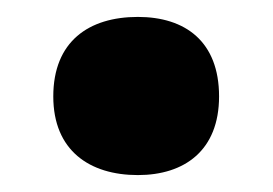

<svg xmlns="http://www.w3.org/2000/svg" viewBox="-20 -467 323 227"><path d="M43 -353C43 -289 86 -260 143 -260C198 -260 239 -289 239 -353C239 -418 199 -447 143 -447C85 -447 43 -418 43 -353Z"/></svg>

Font: Noto Sans Arabic SemCond Blk
Style: Regular
Weight: 900
Width: 4
Designer: Monotype Design Team, Nadine Chahine, Nizar Qandah and Khaled Hosny
Foundry: Monotype Imaging Inc.
Version: Version 2.012